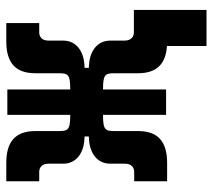

<svg xmlns="http://www.w3.org/2000/svg" viewBox="-54 -508 693 626"><g transform="rotate(-90 293.0 -194.5)"><path d="M15.6 3.4H75.2C142.6 3.4 179.2 -24.4 179.2 -91.3V-161.1C179.2 -161.6 179.2 -161.6 179.2 -162.1C179.2 -196.8 179.2 -205.6 231 -205.6H231.9V0H314.9V-205.6H315.9C367.7 -205.6 367.7 -196.8 367.7 -162.1V-161.1V-91.3C367.7 -29.8 398.9 -1 456.5 2.9V131.8H574.2V-105H500.5C487.3 -105 474.1 -113.8 474.1 -135.3V-182.1C474.1 -224.1 440.4 -247.6 398.4 -251L385.3 -252V-265.6L398.4 -266.6C440.4 -270 474.1 -293.5 474.1 -335.4V-383.8C474.1 -405.3 487.3 -413.6 500.5 -413.6H531.2V-521H471.7C404.3 -521 367.7 -493.2 367.7 -426.3V-356.9V-356C367.7 -321.3 367.7 -312.5 315.9 -312.5H314.9V-517.6H231.9V-312.5H231C179.2 -312.5 179.2 -321.3 179.2 -356V-356.9V-426.3C179.2 -493.2 142.6 -521 75.2 -521H15.6V-413.6H46.4C59.6 -413.6 72.8 -405.3 72.8 -383.8V-335.4C72.8 -293.5 106.4 -270 148.4 -266.6L161.6 -265.6V-252L148.4 -251C106.4 -247.6 72.8 -224.1 72.8 -182.1V-133.8C72.8 -112.3 59.6 -104 46.4 -104H15.6Z"/></g></svg>

Font: Cascadia Mono SemiBold
Style: Regular
Weight: 600
Monospace: yes
Designer: Aaron Bell
Foundry: Saja Typeworks
Version: Version 2404.023